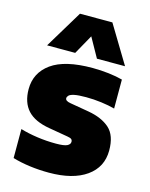

<svg xmlns="http://www.w3.org/2000/svg" viewBox="-122 -885 758 973"><g transform="rotate(15 257.5 -398.5)"><path d="M230.5 11Q179 11 129.8 4.5Q80.5 -2 39 -14.5V-166.5Q79 -154.5 127.8 -147.5Q176.5 -140.5 226.5 -140.5Q270 -140.5 285.5 -148.5Q301 -156.5 301 -169.5Q301 -178.5 295.5 -183.2Q290 -188 274.5 -190.5L175.5 -207.5Q96.5 -220.5 59.2 -261.2Q22 -302 22 -372Q22 -457.5 92.2 -508.2Q162.5 -559 308 -559Q351 -559 393 -554Q435 -549 466 -540.5V-388.5Q435 -397 395 -402.2Q355 -407.5 314.5 -407.5Q273.5 -407.5 252.8 -403Q232 -398.5 225 -391.2Q218 -384 218 -376.5Q218 -362 245.5 -357.5L344.5 -340.5Q416 -328 456.5 -291.8Q497 -255.5 497 -176.5Q497 -89 426.5 -39Q356 11 230.5 11ZM55 -610 174.5 -808H344.5L464 -610H316.5L259.5 -712L202.5 -610Z"/></g></svg>

Font: Encode Sans Black
Style: Regular
Weight: 900
Designer: Multiple Designers
Foundry: Impallari Type
Version: Version 3.002; ttfautohint (v1.8.3) -l 8 -r 50 -G 200 -x 14 